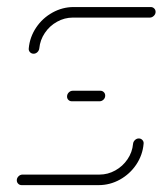

<svg xmlns="http://www.w3.org/2000/svg" viewBox="-20 -539 473 559"><path d="M384.1 -135.9Q390.4 -135.9 394.6 -131.3Q398.9 -126.7 398.1 -120.4Q395.2 -87.4 376.7 -59.8Q358.1 -32.2 329.1 -16.1Q300 0 267 0H43Q37 0 33 -4.1Q28.9 -8.1 28.9 -14.1Q28.9 -20.7 33.9 -25.7Q38.9 -30.7 45.6 -30.7H269.6Q294.1 -30.7 315.7 -42.8Q337.4 -54.8 351.3 -75.4Q365.2 -95.9 367.4 -120.4Q368.1 -126.7 373 -131.3Q377.8 -135.9 384.1 -135.9ZM286.3 -260.7Q286.3 -253.7 281.3 -248.9Q276.3 -244.1 269.6 -244.1H189.3Q183.3 -244.1 179.3 -248Q175.2 -251.9 175.2 -257.8Q175.2 -264.8 180.2 -269.8Q185.2 -274.8 191.9 -274.8H272.2Q278.1 -274.8 282.2 -270.7Q286.3 -266.7 286.3 -260.7ZM77.8 -382.6Q71.5 -382.6 67.2 -387.2Q63 -391.9 63.7 -398.1Q66.7 -431.1 85.2 -458.7Q103.7 -486.3 132.8 -502.4Q161.9 -518.5 194.4 -518.5H418.9Q424.8 -518.5 428.9 -514.4Q433 -510.4 433 -504.4Q433 -497.8 427.8 -492.8Q422.6 -487.8 416.3 -487.8H192.2Q167.8 -487.8 146.1 -475.7Q124.4 -463.7 110.6 -443.1Q96.7 -422.6 94.4 -398.1Q93.7 -391.9 88.9 -387.2Q84.1 -382.6 77.8 -382.6Z"/></svg>

Font: 26F Galaxy Sans Ultra Light
Style: Italic
Weight: 200
Italic angle: -5°
Designer: C₂₉H₂₅N₃O₅
Version: Version 1.200